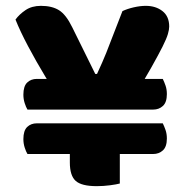

<svg xmlns="http://www.w3.org/2000/svg" viewBox="-20 -629 637 657"><path d="M431 -285 197 -267Q167 -314 135 -367Q103 -420 76 -471Q49 -522 33 -562Q46 -580 67.5 -594.5Q89 -609 120 -609Q158 -609 182 -594Q206 -579 227 -536L306 -376H312Q331 -417 343.5 -448Q356 -479 368.5 -512.5Q381 -546 399 -591Q416 -599 438 -604Q460 -609 479 -609Q513 -609 536 -591Q559 -573 559 -538Q559 -528 554.5 -512.5Q550 -497 536.5 -470Q523 -443 498 -398.5Q473 -354 431 -285ZM219 -172H390V-1Q379 2 356.5 5Q334 8 311 8Q259 8 239 -10Q219 -28 219 -73ZM274 -254 291 -359H537Q542 -349 546.5 -336Q551 -323 551 -307Q551 -279 537.5 -266.5Q524 -254 504 -254ZM330 -359 343 -254H74Q69 -262 64.5 -276Q60 -290 60 -305Q60 -334 73 -346.5Q86 -359 106 -359ZM504 -102H74Q69 -110 64.5 -124Q60 -138 60 -153Q60 -182 73 -194.5Q86 -207 106 -207H537Q542 -197 546.5 -184Q551 -171 551 -155Q551 -127 537.5 -114.5Q524 -102 504 -102Z"/></svg>

Font: Baloo Tamma 2 ExtraBold
Style: Regular
Weight: 800
Designer: Divya Kowshik, Shuchita Grover and Ek Type
Foundry: Ek Type
Version: Version 1.700